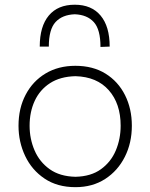

<svg xmlns="http://www.w3.org/2000/svg" viewBox="-20 -784 637 814"><path d="M300 9.5Q223 9.5 169 -26.8Q115 -63 86.8 -122.5Q58.5 -182 58.5 -251Q58.5 -325 88.8 -382.5Q119 -440 173.2 -472.5Q227.5 -505 299.5 -505Q374 -505 427.5 -471.8Q481 -438.5 510 -380.8Q539 -323 539 -251Q539 -178 509.2 -119Q479.5 -60 425.8 -25.2Q372 9.5 300 9.5ZM300 -34.5Q366 -36 408.2 -66.8Q450.5 -97.5 471 -146.2Q491.5 -195 491.5 -251Q491.5 -344.5 441.2 -401.5Q391 -458.5 300 -461Q235.5 -459.5 192.2 -431.5Q149 -403.5 127.2 -356.5Q105.5 -309.5 105.5 -251Q105.5 -195.5 126.5 -146.5Q147.5 -97.5 190.5 -66.8Q233.5 -36 300 -34.5ZM406 -585Q406 -659 377.8 -690.2Q349.5 -721.5 297 -723.5Q244 -721.5 215.5 -690.5Q187 -659.5 187 -586.5H148.5Q148.5 -672 186.8 -718Q225 -764 297 -764Q368 -764 406.5 -718Q445 -672 445 -586.5Z"/></svg>

Font: Commissioner Loud ExtraLight
Style: Regular
Weight: 200
Designer: Kostas Bartsokas
Foundry: Kostas Bartsokas
Version: Version 1.000; ttfautohint (v1.8.3)